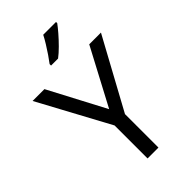

<svg xmlns="http://www.w3.org/2000/svg" viewBox="-279 -1034 1124 1124"><g transform="rotate(-45 283.0 -472.0)"><path d="M283 -363 469 -714H566L328 -277V0H238V-273L0 -714H98ZM424 -944V-934Q411 -916 386.5 -887.5Q362 -859 333.5 -830.5Q305 -802 281 -784H223V-796Q237 -814 255 -840.5Q273 -867 290 -894.5Q307 -922 318 -944Z"/></g></svg>

Font: Apis
Style: Regular
Weight: 400
Designer: Monotype Design Team
Foundry: Monotype Imaging Inc.
Version: Version 2.000; build 0001